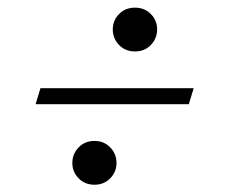

<svg xmlns="http://www.w3.org/2000/svg" viewBox="-20 -514 615 515"><path d="M342 -493.5Q368 -493.5 384.8 -476.2Q401.5 -459 401.5 -435Q401.5 -411 384.8 -393.5Q368 -376 342 -376Q316 -376 299.2 -393.5Q282.5 -411 282.5 -435Q282.5 -459 299.2 -476.2Q316 -493.5 342 -493.5ZM88.5 -277.5H499.5L486.5 -234.5H75.5ZM233.5 -136Q259 -136 275.8 -118.5Q292.5 -101 292.5 -77Q292.5 -53 275.8 -35.8Q259 -18.5 233.5 -18.5Q207.5 -18.5 190.8 -35.8Q174 -53 174 -77Q174 -101 190.8 -118.5Q207.5 -136 233.5 -136Z"/></svg>

Font: Newsreader 72pt
Style: Bold Italic
Weight: 700
Italic angle: -17°
Designer: Hugues Gentile
Foundry: Production Type
Version: Version 1.003; ttfautohint (v1.8.3)